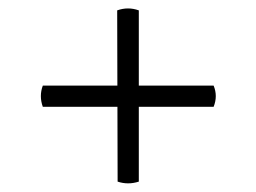

<svg xmlns="http://www.w3.org/2000/svg" viewBox="-20 -572 593 444"><path d="M79 -374H474Q484 -350 474 -325H79Q70 -350 79 -374ZM301 -548V-152Q276 -144 252 -152L251 -548Q276 -557 301 -548Z"/></svg>

Font: Arima
Style: Regular
Weight: 400
Designer: Joana Correia and Natanael Gama
Foundry: NDISCOVER
Version: Version 1.101;gftools[0.9.23]